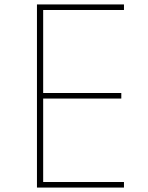

<svg xmlns="http://www.w3.org/2000/svg" viewBox="-20 -845 667 865"><path d="M146.5 0V-825H538.5V-800H174.5V-426H526.5V-401H174.5V-25H538.5V0Z"/></svg>

Font: Spartan Thin Thin
Style: Regular
Weight: 250
Version: Version 1.004